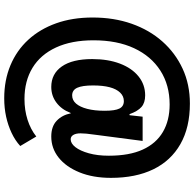

<svg xmlns="http://www.w3.org/2000/svg" viewBox="-25 -731 920 910"><g transform="rotate(90 435.0 -276.0)"><path d="M446 164Q360 164 289.5 134.5Q219 105 168.5 50Q118 -5 90.5 -82Q63 -159 63 -255Q63 -356 92.5 -440Q122 -524 176.5 -585.5Q231 -647 305.5 -681.5Q380 -716 471 -716Q584 -716 663 -671Q742 -626 782.5 -542.5Q823 -459 823 -342Q823 -257 797 -193Q771 -129 727 -94Q683 -59 627 -59Q579 -59 552 -85Q525 -111 517 -152L515 -150Q499 -108 466.5 -83.5Q434 -59 392 -59Q330 -59 295 -109Q260 -159 260 -253Q260 -328 281.5 -384.5Q303 -441 342 -472.5Q381 -504 432 -504Q467 -504 487 -486.5Q507 -469 521 -430H526L533 -492H648L619 -270Q615 -243 613.5 -226Q612 -209 612 -198Q612 -176 619.5 -163.5Q627 -151 640 -151Q660 -151 677.5 -173.5Q695 -196 706.5 -237Q718 -278 718 -332Q718 -429 689 -492.5Q660 -556 605.5 -588Q551 -620 475 -620Q383 -620 314.5 -576Q246 -532 208.5 -451.5Q171 -371 171 -259Q171 -155 205 -81.5Q239 -8 301.5 30Q364 68 449 68Q502 68 547.5 53.5Q593 39 627 12L672 88Q646 112 610 129Q574 146 533 155Q492 164 446 164ZM432 -158Q455 -158 471 -176.5Q487 -195 496 -229.5Q505 -264 505 -312Q505 -361 494.5 -382Q484 -403 459 -403Q436 -403 419 -385.5Q402 -368 393.5 -336Q385 -304 385 -257Q385 -206 396 -182Q407 -158 432 -158Z"/></g></svg>

Font: Nunito Sans 7pt Condensed Black
Style: Italic
Weight: 900
Width: 3
Italic angle: -9°
Designer: Vernon Adams
Foundry: Vernon Adams
Version: Version 3.101;gftools[0.9.27]